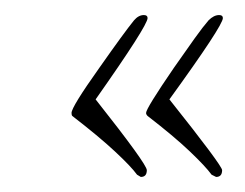

<svg xmlns="http://www.w3.org/2000/svg" viewBox="-20 -231 326 255"><path d="M267 4 261 1Q253 -10 232 -30Q211 -50 176 -77Q174 -79 174 -81Q174 -87 211 -141Q227 -164 238.5 -180Q250 -196 257 -204Q264 -211 271 -211Q276 -211 276 -207Q276 -197 205 -99Q275 -11 275 -5Q275 4 267 4ZM167 4 162 1Q154 -10 132.5 -30Q111 -50 76 -77Q75 -78 75 -81Q75 -89 112 -141Q145 -188 158 -204Q164 -211 171 -211Q176 -211 176 -207Q176 -197 107 -99Q175 -13 175 -5Q175 4 167 4Z"/></svg>

Font: Lavishly Yours
Style: Regular
Weight: 400
Designer: Robert E. Leuschke
Foundry: Robert E. Leuschke
Version: Version 1.010; ttfautohint (v1.8.3)